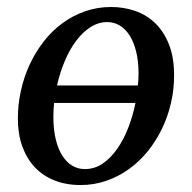

<svg xmlns="http://www.w3.org/2000/svg" viewBox="-20 -514 546 546"><path d="M133.8 -221.2Q132.8 -211.4 132.3 -201.7Q131.8 -191.9 131.8 -182.1Q131.8 -145 138.7 -117.2Q145.5 -89.4 157.7 -70.6Q169.9 -51.8 186 -42.5Q202.1 -33.2 221.2 -33.2Q249 -33.2 272 -48.8Q294.9 -64.5 313.2 -90.6Q331.5 -116.7 344.7 -150.6Q357.9 -184.6 365.2 -221.2ZM374 -304.2Q374 -339.8 367.2 -367.2Q360.4 -394.5 348.6 -413.1Q336.9 -431.6 320.6 -441.4Q304.2 -451.2 285.2 -451.2Q259.8 -451.2 237.3 -436.8Q214.8 -422.4 196.5 -397.9Q178.2 -373.5 164.3 -340.6Q150.4 -307.6 142.1 -271H372.1Q373 -279.3 373.5 -287.6Q374 -295.9 374 -304.2ZM475.1 -299.8Q475.1 -259.3 466.1 -220.5Q457 -181.6 440.2 -147Q423.3 -112.3 399.7 -83.3Q376 -54.2 346.4 -33Q316.9 -11.7 282.2 0.2Q247.6 12.2 209 12.2Q168 12.2 134.8 -1Q101.6 -14.2 78.6 -38.8Q55.7 -63.5 43.2 -98.4Q30.8 -133.3 30.8 -176.8Q30.8 -217.3 39.6 -256.6Q48.3 -295.9 64.7 -331.1Q81.1 -366.2 104.5 -396.2Q127.9 -426.3 157.5 -448Q187 -469.7 221.9 -481.9Q256.8 -494.1 295.9 -494.1Q332 -494.1 364.5 -482.9Q397 -471.7 421.6 -447.8Q446.3 -423.8 460.7 -387.2Q475.1 -350.6 475.1 -299.8Z"/></svg>

Font: Charis SIL CyrE
Style: Italic
Weight: 400
Italic angle: -11°
Foundry: SIL International
Version: Version 5.000